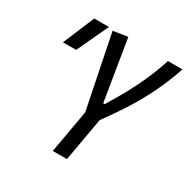

<svg xmlns="http://www.w3.org/2000/svg" viewBox="-159 -841 964 983"><g transform="rotate(30 323.0 -349.5)"><path d="M280.3 0 325.2 -254.4 237.8 -686 323.2 -699.2 381.8 -340.3H390.6Q427.2 -399.9 457 -454.1Q486.8 -508.3 512.5 -566.2Q538.1 -624 561 -693.4H646.5Q617.2 -607.4 581.5 -534.2Q545.9 -460.9 502.9 -393.3Q460 -325.7 409.2 -256.8L363.8 0ZM47.4 -507.8 125 -693.4H211.9L125 -507.8Z"/></g></svg>

Font: Cascadia Mono PL SemiLight
Style: Italic
Weight: 350
Italic angle: -10°
Monospace: yes
Designer: Aaron Bell
Foundry: Saja Typeworks
Version: Version 2404.023; ttfautohint (v1.8.4)